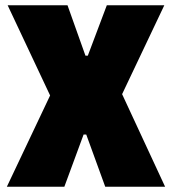

<svg xmlns="http://www.w3.org/2000/svg" viewBox="-20 -708 652 728"><path d="M6 0 170 -346 9 -688H236L304 -497H313L385 -688H603L443 -351L606 0H379L307 -198H297L224 0Z"/></svg>

Font: Saira SemiCondensed Black
Style: Regular
Weight: 900
Width: 4
Designer: Hector Gatti with collaboration of the Omnibus-Type team
Foundry: Omnibus-Type
Version: Version 1.101